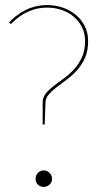

<svg xmlns="http://www.w3.org/2000/svg" viewBox="-20 -728 387 756"><path d="M16 -640Q28 -652.5 43.2 -664.8Q58.5 -677 77.2 -686.8Q96 -696.5 118.2 -702.2Q140.5 -708 167 -708Q197.5 -708 226.5 -698.2Q255.5 -688.5 277.8 -670.2Q300 -652 313.5 -625.8Q327 -599.5 327 -566Q327 -528 314.8 -500.5Q302.5 -473 284 -452.2Q265.5 -431.5 244 -415.5Q222.5 -399.5 203.8 -385.2Q185 -371 172.2 -356.5Q159.5 -342 159 -324L156 -238H148V-325Q148 -344.5 160.2 -359.8Q172.5 -375 191.2 -389.5Q210 -404 231.5 -419.5Q253 -435 271.8 -455.5Q290.5 -476 302.8 -502.8Q315 -529.5 315 -566Q315 -597 302.5 -621.5Q290 -646 269.5 -663Q249 -680 222.2 -689Q195.5 -698 167 -698Q131.5 -698 105.5 -688Q79.5 -678 61.8 -666Q44 -654 34.2 -644Q24.5 -634 22.5 -634Q20.5 -634 18.5 -636.5ZM120 -24Q120 -37.5 129.2 -47.2Q138.5 -57 152 -57Q165.5 -57 175.2 -47.2Q185 -37.5 185 -24Q185 -10.5 175.2 -1.2Q165.5 8 152 8Q138.5 8 129.2 -1.2Q120 -10.5 120 -24Z"/></svg>

Font: Lato Hairline
Style: Regular
Weight: 250
Designer: Lukasz Dziedzic
Foundry: Lukasz Dziedzic
Version: Version 1.104; Western+Polish opensource